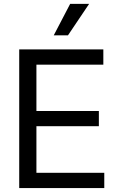

<svg xmlns="http://www.w3.org/2000/svg" viewBox="-20 -959 608 979"><path d="M78 -707.2H506.9V-629.1H165.7V-393H484.1V-315.6H165.7V-78H511.7V0H78ZM337.7 -939.2H434.4L326.7 -779H254.1Z"/></svg>

Font: Pretendard Variable
Style: Regular
Weight: 400
Designer: Base glyphs from Inter by Rasmus Andersson; Hangul glyphs from Noto Sans CJK(Source Han Sans) by Jang Soo-young and Kang
Foundry: Kil Hyung-jin
Version: Version 1.100;FEAKit 1.0